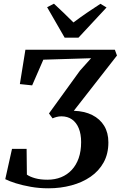

<svg xmlns="http://www.w3.org/2000/svg" viewBox="-20 -1012 653 1039"><path d="M242 7Q192 7 146.8 -1Q101.5 -9 65.8 -20.2Q30 -31.5 8.5 -42.5L45 -206.5H124L125.5 -67Q141.5 -55.5 170 -47.5Q198.5 -39.5 237 -39.5Q277.5 -39.5 310.8 -53Q344 -66.5 368.2 -92.5Q392.5 -118.5 405.8 -156.2Q419 -194 419 -243Q419 -287 406 -318.2Q393 -349.5 369.2 -366Q345.5 -382.5 312.5 -382.5Q298.5 -382.5 286.5 -379.2Q274.5 -376 264.5 -371.5L245 -398L412.5 -629.5L473 -697L214.5 -689L154 -550L87.5 -557L117.5 -743H601.5L613 -711.5L379.5 -412.5Q437.5 -410.5 479.2 -389.5Q521 -368.5 543.8 -331Q566.5 -293.5 566.5 -241.5Q566.5 -179.5 540.8 -133Q515 -86.5 470 -55.5Q425 -24.5 366.2 -8.8Q307.5 7 242 7ZM330 -808 235 -973 272 -992Q299 -967 325.5 -941.5Q352 -916 377.5 -890.5Q412 -916.5 448.8 -941.8Q485.5 -967 523.5 -991.5L556.5 -971.5L404.5 -808Z"/></svg>

Font: Merriweather 60pt SemiBold
Style: Italic
Weight: 600
Italic angle: -7.8°
Version: Version 2.101